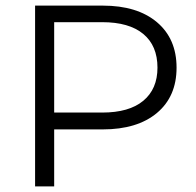

<svg xmlns="http://www.w3.org/2000/svg" viewBox="-20 -664 700 684"><path d="M346 -203H173V0H105V-644H346Q469 -644 539 -585Q609 -526 609 -423Q609 -320 539 -261.5Q469 -203 346 -203ZM541 -423Q541 -501 490.5 -543Q440 -585 344 -585H173V-263H344Q440 -263 490.5 -305Q541 -347 541 -423Z"/></svg>

Font: Montserrat Ace
Style: Regular
Weight: 400
Designer: Julieta Ulanovsky
Foundry: Julieta Ulanovsky
Version: Version 1